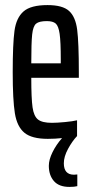

<svg xmlns="http://www.w3.org/2000/svg" viewBox="-20 -538 359 755"><path d="M290 -232H103Q103 -151 108 -116Q113 -81 129.5 -68Q146 -55 184 -55Q204 -55 235.5 -58Q267 -61 283 -65V-3Q264 17 247.5 47.5Q231 78 231 104Q231 149 271 149Q278 149 284 148V194Q273 197 253 197Q212 197 192 174Q172 151 172 114Q172 90 186.5 60.5Q201 31 224 5Q197 8 168 8Q105 8 76 -16Q47 -40 38.5 -92.5Q30 -145 30 -254Q30 -366 37 -417Q44 -468 72.5 -493Q101 -518 167 -518Q226 -518 251.5 -495Q277 -472 283.5 -421Q290 -370 290 -255ZM103 -289H219V-304Q219 -374 214.5 -405Q210 -436 199 -445.5Q188 -455 164 -455Q134 -455 122 -445Q110 -435 106.5 -402.5Q103 -370 103 -289Z"/></svg>

Font: Saira Ultra Condensed Medium
Style: Regular
Weight: 500
Width: 1
Designer: Hector Gatti with collaboration of the Omnibus-Type team
Foundry: Omnibus-Type
Version: Version 1.001; ttfautohint (v1.8)